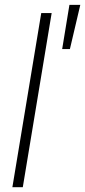

<svg xmlns="http://www.w3.org/2000/svg" viewBox="-20 -782 355 802"><path d="M195.8 -727.5 75.2 0H31.7L152.3 -727.5ZM239.7 -577.1 270 -761.7H315.4L272 -577.1Z"/></svg>

Font: Inter 24pt ExtraLight
Style: Italic
Weight: 250
Italic angle: -9.3988°
Version: Version 4.001;git-66647c0bb